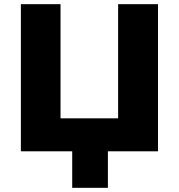

<svg xmlns="http://www.w3.org/2000/svg" viewBox="-20 -725 856 920"><path d="M326 175V0H80V-705H270V-158H546V-705H737V0H497V175Z"/></svg>

Font: Nunito Sans 8pt Black
Style: Regular
Weight: 900
Version: Version 3.101;gftools[0.9.27]